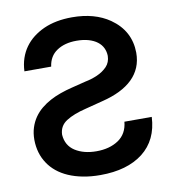

<svg xmlns="http://www.w3.org/2000/svg" viewBox="-83 -811 815 896"><g transform="rotate(-10 324.5 -363.0)"><path d="M321.4 11Q276.6 11 239 3.7Q201.3 -3.6 170.8 -16.9Q140.3 -30.2 117 -49.2Q93.8 -68.2 78.5 -91.6Q46.2 -139.6 45.5 -204.2Q45.5 -235.8 53.8 -261.7Q62.1 -287.6 76.7 -308.8Q91.3 -329.9 111.3 -346.4Q131.4 -362.9 155.2 -375.7Q179 -388.5 205.4 -397.7Q231.9 -407 259.2 -413.7L327.4 -430.8Q356.9 -436.4 384.6 -448.5Q412.3 -460.6 431.5 -480.5Q450.3 -500.4 451 -530.9Q450.6 -551.1 442.3 -568.5Q433.9 -585.9 417.4 -598.5Q400.9 -611.2 376.4 -618.4Q351.9 -625.7 319.2 -625.7Q262.8 -625.7 225.9 -600.9Q188.9 -576.3 182.2 -527.3H55.4Q56.8 -560.7 66.4 -589Q76 -617.2 92.5 -640.1Q109 -663 131.7 -680.8Q154.5 -698.5 182.5 -711.3Q240.1 -737.2 317.5 -737.2Q424.4 -737.2 495.4 -688.2Q583.5 -626.8 584.5 -522.7Q584.5 -484.7 571.6 -453.7Q558.6 -422.6 533.7 -398.4Q508.9 -374.3 472.8 -356.5Q436.8 -338.8 390.6 -327.4L307.9 -306.1Q247.5 -291.5 213.1 -269.2Q178.3 -246.8 177.2 -205.3Q180.8 -153.8 221.6 -127.5Q262.4 -101.6 322.4 -101.6Q384.6 -101.6 426.5 -129.6Q468.8 -158 474.1 -214.8H603.7Q598.4 -105.8 523.4 -47.2Q448.2 11 321.4 11Z"/></g></svg>

Font: Linik Sans SemiBold
Style: Regular
Weight: 600
Designer: Fonts by Rasmus Andersson / Changes by Cristiano Sobral with parts from Marc Monis
Foundry: rsms
Version: Version 3.020; ttfautohint (v1.6)